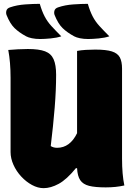

<svg xmlns="http://www.w3.org/2000/svg" viewBox="-20 -965 690 999"><path d="M187 -945Q198 -907 212 -880Q226 -853 247.5 -829.5Q269 -806 299 -776Q275 -768 243 -765Q211 -762 189 -762Q165 -762 146 -766Q127 -770 116 -776Q79 -796 55.5 -819Q32 -842 14 -887Q10 -898 13.5 -910Q17 -922 33 -927Q68 -939 110.5 -942Q153 -945 187 -945ZM437 -945Q448 -907 462 -880Q476 -853 497.5 -829.5Q519 -806 549 -776Q525 -768 493 -765Q461 -762 439 -762Q415 -762 396 -766Q377 -770 366 -776Q329 -796 305.5 -819Q282 -842 264 -887Q260 -898 263.5 -910Q267 -922 283 -927Q318 -939 360.5 -942Q403 -945 437 -945ZM207 14Q177 14 146.5 -2.5Q116 -19 90.5 -46.5Q65 -74 50 -107.5Q35 -141 35 -174V-560Q35 -642 23 -705Q48 -707 73 -708.5Q98 -710 125 -710Q183 -710 214.5 -698Q246 -686 259 -656.5Q272 -627 272 -576Q272 -497 264.5 -404.5Q257 -312 244 -205Q258 -196 277 -196Q344 -196 381 -272V-700Q401 -704 427 -705.5Q453 -707 475 -707Q532 -707 562 -697.5Q592 -688 603.5 -666.5Q615 -645 615 -608V-140Q615 -57 627 0Q583 10 530 10Q475 10 443.5 2Q412 -6 397.5 -27.5Q383 -49 381 -90H375Q327 -31 285.5 -8.5Q244 14 207 14Z"/></svg>

Font: Recursive Sn Csl St XBk
Style: Regular
Weight: 1000
Version: Version 1.079;hotconv 1.0.112;makeotfexe 2.5.65598; ttfautoh